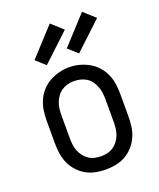

<svg xmlns="http://www.w3.org/2000/svg" viewBox="-143 -855 786 951"><g transform="rotate(-20 250.0 -379.5)"><path d="M250 8Q223 8 196 2.5Q169 -3 146 -16Q123 -29 104.5 -49.5Q86 -70 75 -94.5Q64 -119 60 -146Q56 -173 56 -200V-320Q56 -347 60 -374Q64 -401 75 -425.5Q86 -450 104.5 -470.5Q123 -491 146.5 -504Q170 -517 196.5 -524Q223 -531 250 -531Q277 -531 303.5 -524Q330 -517 353.5 -504Q377 -491 395.5 -470.5Q414 -450 425 -425.5Q436 -401 440 -374Q444 -347 444 -320V-200Q444 -173 440 -146Q436 -119 425 -94.5Q414 -70 395.5 -49.5Q377 -29 354 -16Q331 -3 304 2.5Q277 8 250 8ZM250 -62Q267 -62 284 -66Q301 -70 315 -79.5Q329 -89 339.5 -103Q350 -117 356 -133Q362 -149 364 -166Q366 -183 366 -200V-320Q366 -337 364 -354Q362 -371 355.5 -387.5Q349 -404 339 -418Q329 -432 314.5 -441Q300 -450 283 -454Q266 -458 248 -458Q231 -458 214.5 -453.5Q198 -449 184 -439.5Q170 -430 160 -416Q150 -402 144 -386.5Q138 -371 136 -354Q134 -337 134 -320V-200Q134 -183 136 -166Q138 -149 144 -133Q150 -117 160.5 -103Q171 -89 185 -79.5Q199 -70 216 -66Q233 -62 250 -62ZM321 -578 272 -622 405 -767 465 -713ZM151 -578 102 -622 235 -767 295 -713Z"/></g></svg>

Font: Zed Sans
Style: Regular
Weight: 400
Designer: Belleve Invis
Foundry: Belleve Invis
Version: Version 1.0.0; ttfautohint (v1.8.4)